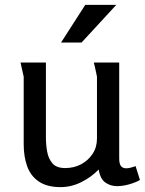

<svg xmlns="http://www.w3.org/2000/svg" viewBox="-20 -753 593 786"><path d="M168 -497V-189Q168 -161 173 -132.5Q178 -104 194.5 -84.5Q211 -65 247 -65Q283 -65 312 -80.5Q341 -96 359 -123Q377 -150 377 -186V-439Q377 -440 374 -453.5Q371 -467 368 -481Q365 -495 364 -497H468V-104Q468 -83 475 -73.5Q482 -64 497 -64Q511 -64 535 -73L553 -16Q533 -5 507.5 2Q482 9 459 9Q432 9 411 -6Q390 -21 384 -59Q354 -28 313 -7.5Q272 13 228 13Q173 13 139.5 -9.5Q106 -32 91.5 -71.5Q77 -111 77 -163V-439L64 -497ZM329 -733H456L314 -579H230Z"/></svg>

Font: Rosario Light Medium
Style: Regular
Weight: 500
Version: Version 1.101; ttfautohint (v1.8.1.43-b0c9)